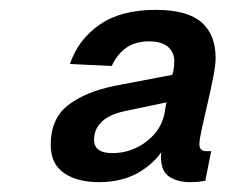

<svg xmlns="http://www.w3.org/2000/svg" viewBox="-20 -746 458 390"><path d="M181 -376Q137 -376 110 -394.5Q83 -413 83 -452Q83 -505 118.5 -532.5Q154 -560 215 -572L330 -594Q332 -600 333 -607.5Q334 -615 334 -622Q334 -640 321 -651Q308 -662 283 -662Q255 -662 236.5 -649Q218 -636 207 -612L122 -616Q139 -666 182.5 -696Q226 -726 296 -726Q360 -726 389 -701Q418 -676 418 -628Q418 -614 413 -588.5Q408 -563 401.5 -535.5Q395 -508 390 -485Q385 -462 385 -453Q385 -439 399 -439H409L397 -379Q393 -378 385 -377Q377 -376 366 -376Q341 -376 324 -387Q307 -398 307 -427Q307 -433 308 -440.5Q309 -448 310 -455L316 -452Q302 -421 266.5 -398.5Q231 -376 181 -376ZM208 -435Q233 -435 255 -445Q277 -455 293 -473Q309 -491 314 -515L318 -538L232 -520Q201 -513 186 -498Q171 -483 171 -462Q171 -449 180 -442Q189 -435 208 -435Z"/></svg>

Font: Geist
Style: Italic
Weight: 400
Italic angle: -12°
Designer: Basement.studio, Andrés Briganti, Mateo Zaragoza
Foundry: Basement.studio, Vercel, Andrés Briganti, Guido Ferreyra, Mateo Zaragoza
Version: Version 1.500